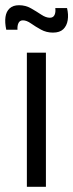

<svg xmlns="http://www.w3.org/2000/svg" viewBox="-24 -716 281 736"><path d="M79 0V-514H152V0ZM179 -591Q154 -591 133 -602.5Q112 -614 95 -626Q78 -638 64 -638Q52 -638 47 -628Q42 -618 43 -602H0Q-6 -630 -3 -651Q0 -672 13 -684Q26 -696 49 -696Q74 -696 95 -684Q116 -672 134 -660Q152 -648 167 -648Q180 -648 185 -658.5Q190 -669 188 -685H233Q239 -660 235.5 -638.5Q232 -617 218.5 -604Q205 -591 179 -591Z"/></svg>

Font: Bricolage Grotesque 24pt Light
Style: Regular
Weight: 300
Designer: Mathieu Triay
Foundry: Atelier Triay
Version: Version 1.001;gftools[0.9.33.dev8+g029e19f]